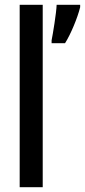

<svg xmlns="http://www.w3.org/2000/svg" viewBox="-20 -780 354 800"><path d="M158 0V-760H62V0ZM314 -750V-760H216C215 -727 200 -636 195 -612V-600H251C274 -636 303 -705 314 -750Z"/></svg>

Font: Noto Sans Khmer ExtraCondensed Medium
Style: Regular
Weight: 500
Width: 2
Designer: Danh Hong and the Monotype Design Team
Foundry: Monotype Imaging Inc.
Version: Version 2.004